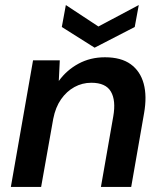

<svg xmlns="http://www.w3.org/2000/svg" viewBox="-20 -741 644 761"><path d="M23 0 111 -502H217L213 -420Q244 -463 291 -488.5Q338 -514 396 -514Q460 -514 498 -486.5Q536 -459 549.5 -409.5Q563 -360 551 -292L500 0H380L429 -280Q440 -343 419.5 -378Q399 -413 342 -413Q306 -413 275 -396Q244 -379 222 -347.5Q200 -316 191 -270L143 0ZM530 -721 514 -634 355 -552 225 -634 241 -721 370 -636Z"/></svg>

Font: DM Sans 16pt SemiBold
Style: Italic
Weight: 600
Italic angle: -10°
Version: Version 4.004;gftools[0.9.30]